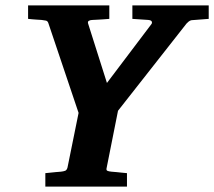

<svg xmlns="http://www.w3.org/2000/svg" viewBox="-20 -691 793 711"><path d="M689 -616.2Q683.6 -615.2 678.5 -611.1Q673.3 -606.9 670.9 -604L417 -280.8L375 -69.8Q372.6 -61 377.4 -58.6Q382.3 -56.2 393.1 -55.2Q401.9 -54.7 411.1 -53.7Q419.4 -52.7 429.4 -51.8Q439.5 -50.8 450.2 -49.8V0H147.9V-49.8Q157.7 -50.8 168 -51.8Q178.2 -52.7 186.5 -53.7Q195.8 -54.7 205.1 -55.2Q214.8 -56.2 221.2 -58.6Q227.5 -61 230 -70.8L271 -272.9L159.2 -605Q156.7 -613.3 149.9 -614.7Q143.1 -616.2 133.8 -617.2Q126.5 -617.2 117.7 -618.2Q110.4 -618.7 101.3 -619.4Q92.3 -620.1 84 -621.1V-670.9H384.8V-621.1Q373.5 -620.1 362.5 -619.4Q351.6 -618.7 342.8 -618.2Q332.5 -617.2 323.2 -617.2Q314.9 -617.2 309.1 -614Q303.2 -610.8 307.1 -601.1L376 -383.8L541 -602.1Q543.9 -606 542 -611.1Q540 -616.2 528.8 -617.2L470.2 -621.1V-670.9H752.9V-621.1Z"/></svg>

Font: Charis SIL Afr
Style: Bold Italic
Weight: 700
Italic angle: -11°
Foundry: SIL International
Version: Version 5.000